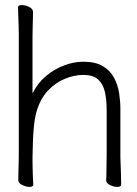

<svg xmlns="http://www.w3.org/2000/svg" viewBox="-20 -726 540 756"><path d="M398 -17Q399 -25 399 -44Q399 -63 399.5 -83.5Q400 -104 400 -115V-293Q400 -333 393 -364Q386 -395 366.5 -413Q347 -431 308 -431Q273 -431 236 -416Q199 -401 169 -369.5Q139 -338 124 -287Q117 -262 113.5 -228Q110 -194 109.5 -161.5Q109 -129 108 -105V-89Q108 -65 109 -42Q110 -19 111 1Q111 10 96 10Q83 10 67.5 2.5Q52 -5 52 -17Q52 -25 52.5 -46Q53 -67 53.5 -87.5Q54 -108 54 -115V-590Q54 -600 53.5 -621Q53 -642 52 -664Q51 -686 51 -697Q51 -706 66 -706Q80 -706 95 -698.5Q110 -691 110 -679Q110 -671 109.5 -652Q109 -633 108.5 -612.5Q108 -592 108 -580V-358Q128 -399 161 -426.5Q194 -454 232.5 -468.5Q271 -483 308 -483Q356 -483 385 -465.5Q414 -448 429 -420Q444 -392 449 -359.5Q454 -327 454 -297V-105Q454 -99 455 -78Q456 -57 456.5 -34Q457 -11 457 1Q457 10 441 10Q428 10 413 2.5Q398 -5 398 -16Z"/></svg>

Font: Moon Stars Kai HW Light
Style: Regular
Weight: 300
Designer: GuiWonder
Version: Version 1.101